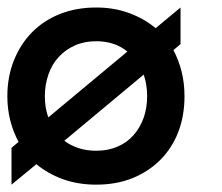

<svg xmlns="http://www.w3.org/2000/svg" viewBox="-31 -486 597 517"><path d="M0 -87.9 19 -104Q4.9 -129.9 -3.2 -160.9Q-11.2 -191.9 -11.2 -227.1Q-11.2 -278.8 6.3 -323Q23.9 -367.2 55.4 -399.2Q86.9 -431.2 130.9 -448.5Q174.8 -465.8 228 -465.8Q275.9 -465.8 316.4 -450.9Q356.9 -436 388.2 -410.2L455.1 -465.8V-367.2L436 -351.1Q450.2 -324.2 458 -293.2Q465.8 -262.2 465.8 -227.1Q465.8 -173.8 449 -130.4Q432.1 -86.9 400.6 -55.4Q369.1 -23.9 325.7 -6.3Q282.2 11.2 228 11.2Q179.2 11.2 138.7 -3.4Q98.1 -18.1 66.9 -43.9L0 11.2ZM365.2 -227.1Q365.2 -257.8 356 -285.2L142.1 -106.9Q159.2 -94.2 180.7 -87.2Q202.1 -80.1 228 -80.1Q259.8 -80.1 285.4 -91.1Q311 -102.1 328.6 -122.1Q346.2 -142.1 355.7 -168.5Q365.2 -194.8 365.2 -227.1ZM89.8 -227.1Q89.8 -194.8 99.1 -169.9L312 -347.2Q277.8 -375 228 -375Q195.8 -375 170.4 -363.5Q145 -352.1 127 -332.5Q108.9 -313 99.4 -285.4Q89.8 -257.8 89.8 -227.1Z"/></svg>

Font: Anonymous Pro
Style: Bold
Weight: 700
Monospace: yes
Designer: Mark Simonson
Version: Version 1.003